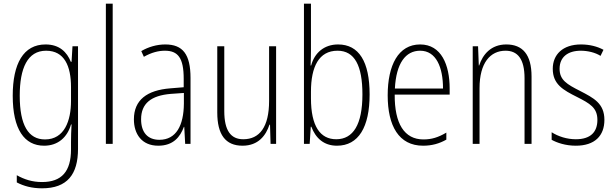

<svg xmlns="http://www.w3.org/2000/svg" viewBox="-20 -780 3335 1041"><path d="M227 -539C107 -539 49 -435 49 -261C49 -79 112 10 219 10C295 10 345 -36 365 -105H368C366 -67 365 -41 365 -10V30C365 149 315 207 208 207C155 207 112 193 71 170V209C109 229 153 241 208 241C345 241 403 165 403 27V-529H373L368 -445H364C343 -497 303 -539 227 -539ZM230 -505C329 -505 365 -422 365 -308V-232C365 -127 330 -24 224 -24C134 -24 87 -101 87 -261C87 -410 129 -505 230 -505Z M591 0V-760H554V0Z M876 -539C831 -539 785 -526 746 -503L760 -472C802 -496 840 -505 874 -505C945 -505 976 -466 976 -353V-307L903 -301C777 -291 706 -238 706 -133C706 -54 748 10 838 10C920 10 957 -38 977 -92H979L984 0H1013V-357C1013 -486 971 -539 876 -539ZM906 -271 977 -276V-218C976 -101 936 -22 844 -22C781 -22 745 -62 745 -133C745 -219 799 -262 906 -271Z M1477 -529H1439V-233C1439 -91 1387 -25 1299 -25C1232 -25 1196 -71 1196 -178V-529H1158V-170C1158 -51 1202 10 1295 10C1381 10 1422 -46 1441 -104H1444L1447 0H1477Z M1666 -506V-760H1628V0H1659L1665 -93H1668C1691 -32 1735 10 1807 10C1924 10 1984 -91 1984 -268C1984 -446 1926 -539 1813 -539C1737 -539 1685 -493 1667 -425H1664C1665 -448 1666 -480 1666 -506ZM1810 -505C1903 -505 1945 -424 1945 -268C1945 -105 1895 -25 1803 -25C1716 -25 1666 -96 1666 -247V-283C1666 -418 1709 -505 1810 -505Z M2258 -539C2140 -539 2082 -427 2082 -263C2082 -98 2142 10 2274 10C2323 10 2363 -2 2400 -23V-61C2356 -35 2320 -24 2276 -24C2172 -24 2119 -110 2120 -267H2418V-300C2418 -428 2373 -539 2258 -539ZM2258 -505C2345 -505 2382 -415 2382 -300H2121C2128 -437 2179 -505 2258 -505Z M2725 -539C2642 -539 2597 -484 2578 -425H2576L2572 -529H2543V0H2580V-302C2580 -439 2638 -505 2721 -505C2786 -505 2824 -461 2824 -356V0H2862V-365C2862 -485 2813 -539 2725 -539Z M3257 -130C3257 -220 3198 -249 3125 -287C3054 -323 3014 -346 3014 -407C3014 -471 3059 -505 3129 -505C3167 -505 3208 -495 3236 -477L3252 -510C3219 -528 3177 -539 3130 -539C3031 -539 2977 -484 2977 -407C2977 -323 3033 -292 3109 -254C3178 -219 3219 -196 3219 -130C3219 -64 3182 -25 3102 -25C3054 -25 3007 -40 2971 -63V-22C3000 -6 3046 10 3102 10C3205 10 3257 -44 3257 -130Z"/></svg>

Font: Noto Sans Gurmukhi UI Condensed ExtraLight
Style: Regular
Weight: 200
Width: 3
Designer: Jelle Bosma - Monotype Design Team
Foundry: Monotype Imaging Inc.
Version: Version 2.004